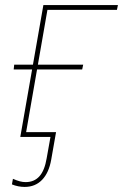

<svg xmlns="http://www.w3.org/2000/svg" viewBox="-20 -540 485 757"><path d="M81 178Q115 178 135.5 155Q156 132 164 84L179 0H60L151 -520H445L441 -501H167L83 -19H201L182 89Q173 141 146 169Q119 197 77 197Q65 197 52 194.5Q39 192 27 187L31 165Q47 172 58.5 175Q70 178 81 178ZM118 -285H308L304 -266H34L36 -285Z"/></svg>

Font: Fixel Italic Variable 20240409 Display Thin
Style: Italic
Weight: 100
Italic angle: -10°
Designer: AlfaBravo + MacPaw
Foundry: Kyrylo Tkachov, Marchela Mozhyna, Serhii Makarenko, Maria Weinstein, Zakhar Kryvoshyya
Version: Version 1.211;Glyphs 3.2 (3225)